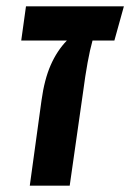

<svg xmlns="http://www.w3.org/2000/svg" viewBox="-20 -586 411 606"><path d="M341 -458H272Q256 -401 242 -294L200 0H74L111 -269Q120 -335 140 -380.5Q160 -426 191 -458H47L62 -566H371Z"/></svg>

Font: FiraGO Medium
Style: Italic
Weight: 500
Italic angle: -8°
Designer: bBox Type GmbH
Foundry: bBox Type GmbH
Version: Version 1.001